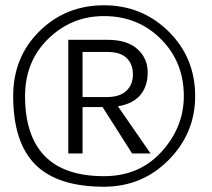

<svg xmlns="http://www.w3.org/2000/svg" viewBox="-20 -704 805 728"><path d="M30 -340Q30 -487 129 -585Q229 -684 374 -684Q518 -684 619 -585Q720 -485 720 -340Q720 -198 618 -96Q518 4 374 4Q198 4 114 -80Q30 -164 30 -340ZM75 -340Q75 -191 148 -114Q223 -36 374 -36Q506 -36 589 -125Q677 -219 677 -340Q677 -469 590 -556Q503 -643 374 -643Q249 -643 160 -554Q75 -469 75 -340ZM239 -122V-553H389Q462 -553 501 -518Q540 -483 540 -429.5Q540 -376 511.5 -343Q483 -310 427 -301L551 -122H481L369 -298H293V-122ZM293 -336H385Q434 -336 459 -359.5Q484 -383 484 -422Q484 -461 460 -484Q436 -507 389 -507H293Z"/></svg>

Font: Karmilla
Style: Regular
Weight: 400
Designer: Jonathan Pinhorn
Version: Version 1.000